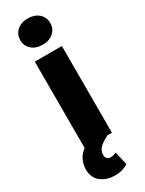

<svg xmlns="http://www.w3.org/2000/svg" viewBox="-246 -778 767 1013"><g transform="rotate(-30 137.5 -271.0)"><path d="M45.4 -664.6Q45.4 -699.7 70.8 -722.2Q96.2 -744.6 136.7 -744.6Q177.2 -744.6 202.6 -722.2Q228 -699.7 228 -664.6Q228 -629.4 202.6 -606.9Q177.2 -584.5 136.7 -584.5Q96.2 -584.5 70.8 -606.9Q45.4 -629.4 45.4 -664.6ZM220.2 -528.3V0H55.2V-528.3ZM102.1 -29.3 192.9 0Q153.8 19.5 137.7 36.9Q121.6 54.2 121.6 78.6Q121.6 91.3 128.2 100.1Q134.8 108.9 150.9 108.9Q163.6 108.9 170.9 106Q178.2 103 184.6 100.1L203.6 182.1Q191.4 189.5 171.9 196.5Q152.3 203.6 122.6 203.6Q73.2 203.6 38.6 177Q3.9 150.4 3.9 99.1Q3.9 63.5 23.7 30.5Q43.5 -2.4 102.1 -29.3Z"/></g></svg>

Font: Vazirmatn RD Black
Style: Regular
Weight: 900
Designer: Saber Rastikerdar
Foundry: Saber Rastikerdar
Version: Version 32.102